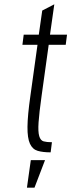

<svg xmlns="http://www.w3.org/2000/svg" viewBox="-20 -698 331 891"><path d="M90 -537 84 -490H154L121 -253Q108 -162 107.5 -109.5Q107 -57 119 -31Q131 -5 155 2Q179 9 215 9L221 -38Q197 -38 182.5 -42Q168 -46 162 -66.5Q156 -87 159 -130.5Q162 -174 173 -253L206 -490H285L291 -537H212L232 -678L176 -649L160 -537ZM105 173H140L189 45H123Z"/></svg>

Font: Secuela Light
Style: Italic
Weight: 300
Italic angle: -8°
Designer: Fernando Haro
Foundry: deFharo
Version: Version 1.708